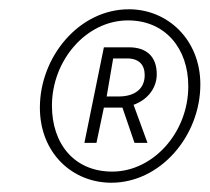

<svg xmlns="http://www.w3.org/2000/svg" viewBox="-20 -726 452 414"><path d="M220 -332C326 -332 412 -433 412 -544C412 -640 342 -706 258 -706C150 -706 66 -603 66 -494C66 -396 136 -332 220 -332ZM222 -356C140 -356 92 -416 92 -498C92 -596 166 -682 256 -682C336 -682 386 -622 386 -540C386 -440 310 -356 222 -356ZM162 -418H188L204 -494H244L270 -418H298L268 -500C296 -510 318 -534 318 -566C318 -604 296 -624 258 -624H204ZM210 -518 224 -600H254C280 -600 292 -586 292 -564C292 -534 270 -518 236 -518Z"/></svg>

Font: Source Sans Pro ExtraLight
Style: Italic
Weight: 200
Italic angle: -11°
Designer: Paul D. Hunt
Foundry: Adobe Systems Incorporated
Version: Version 3.006;hotconv 1.0.111;makeotfexe 2.5.65597